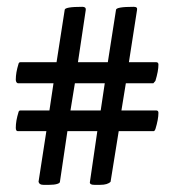

<svg xmlns="http://www.w3.org/2000/svg" viewBox="-20 -546 501 552"><path d="M104.5 -14.6Q92.8 -14.6 90.8 -23.4L113.3 -168.9H31.2Q25.4 -168.9 25.4 -178.7Q25.4 -188.5 27.3 -199.7Q29.3 -210.9 33.2 -223.6Q34.2 -228.5 39.1 -228.5H122.1L133.8 -306.6H31.2Q25.4 -308.6 25.4 -317.4Q25.4 -327.1 27.3 -338.4Q29.3 -349.6 33.2 -362.3Q34.2 -367.2 39.1 -367.2H142.6L166 -517.6Q166 -526.4 216.8 -526.4Q227.5 -526.4 226.6 -517.6L204.1 -367.2H290L313.5 -517.6Q313.5 -526.4 364.3 -526.4Q376 -526.4 374 -517.6L350.6 -367.2H428.7Q435.5 -367.2 435.5 -360.4Q435.5 -341.8 426.8 -313.5L420.9 -306.6H341.8L329.1 -228.5H428.7Q435.5 -228.5 435.5 -221.7Q435.5 -203.1 426.8 -174.8Q424.8 -170.9 424.8 -170.9Q422.9 -168.9 421.9 -168.9H321.3L297.9 -23.4Q289.1 -14.6 268.6 -14.6H251Q238.3 -14.6 238.3 -21.5L259.8 -168.9H173.8L152.3 -23.4Q152.3 -19.5 144 -17.1Q135.7 -14.6 122.1 -14.6ZM182.6 -228.5H269.5L281.2 -306.6H195.3Z"/></svg>

Font: Crimson Text SemiBold
Style: Regular
Weight: 600
Designer: Sebastian Kosch
Foundry: Sebastian Kosch
Version: Version 1.100; ttfautohint (v1.8.4)